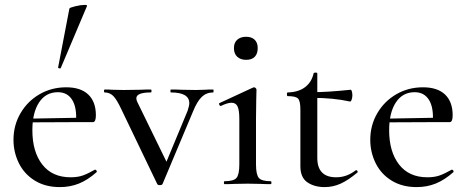

<svg xmlns="http://www.w3.org/2000/svg" viewBox="-20 -751 1906 783"><path d="M35 -181Q35 -240 63.5 -289Q92 -338 141 -366.5Q190 -395 250 -395Q309 -395 340 -365.5Q371 -336 371 -281Q371 -253 359 -253H290Q294 -312 274.5 -343.5Q255 -375 216 -375Q167 -375 139.5 -333.5Q112 -292 112 -220Q112 -132 152.5 -80Q193 -28 268 -28Q297 -28 318 -35.5Q339 -43 367 -59H368Q371 -59 373.5 -55.5Q376 -52 374 -49Q338 -17 302 -2.5Q266 12 224 12Q165 12 122 -14.5Q79 -41 57 -85.5Q35 -130 35 -181ZM88 -267 312 -271V-253L89 -252ZM224 -472Q221 -472 218.5 -473.5Q216 -475 217 -476L263 -716Q264 -720 287 -725.5Q310 -731 325 -731Q336 -731 335 -727L228 -474Q228 -472 224 -472Z M849 -374Q822 -374 803 -356Q784 -338 767 -296L643 -1Q641 4 632 4Q623 4 621 -1L476 -303Q456 -346 441.5 -360Q427 -374 407 -374Q404 -374 404 -380Q404 -386 407 -386Q426 -386 437 -385L484 -384L554 -385Q569 -386 595 -386Q598 -386 598 -380Q598 -374 595 -374Q536 -374 536 -350Q536 -343 540 -335L666 -77L630 -22L745 -299Q752 -320 752 -330Q752 -374 677 -374Q675 -374 675 -380Q675 -386 677 -386Q704 -386 718 -385L778 -384L815 -385Q826 -386 849 -386Q851 -386 851 -380Q851 -374 849 -374Z M896 -12Q933 -12 944.5 -25.5Q956 -39 956 -81V-266Q956 -301 949 -316.5Q942 -332 924 -332Q908 -332 881 -319H880Q876 -319 874 -324.5Q872 -330 876 -331L1012 -394L1016 -395Q1019 -395 1022.5 -392Q1026 -389 1026 -385Q1026 -378 1025 -345Q1024 -312 1024 -267V-81Q1024 -39 1035.5 -25.5Q1047 -12 1084 -12Q1087 -12 1087 -6Q1087 0 1084 0Q1060 0 1045 -1L990 -2L935 -1Q920 0 896 0Q893 0 893 -6Q893 -12 896 -12ZM934 -555Q934 -577 947.5 -589Q961 -601 984 -601Q1006 -601 1018.5 -589Q1031 -577 1031 -555Q1031 -532 1019 -519.5Q1007 -507 984 -507Q961 -507 947.5 -519.5Q934 -532 934 -555Z M1205 -73V-304Q1205 -339 1195.5 -349Q1186 -359 1153 -359Q1150 -359 1150 -367Q1150 -374 1153 -374Q1197 -375 1224 -395.5Q1251 -416 1259 -452Q1260 -455 1267 -455Q1274 -455 1274 -452V-107Q1274 -28 1351 -28Q1394 -28 1430 -56Q1431 -57 1433 -57Q1436 -57 1438 -53Q1440 -49 1437 -47Q1400 -16 1369 -2Q1338 12 1304 12Q1262 12 1233.5 -7.5Q1205 -27 1205 -73ZM1252 -352V-375Q1315 -375 1410 -385Q1413 -385 1415 -378Q1417 -371 1417 -362Q1417 -353 1414 -344.5Q1411 -336 1407 -337Q1340 -352 1252 -352Z M1490 -181Q1490 -240 1518.5 -289Q1547 -338 1596 -366.5Q1645 -395 1705 -395Q1764 -395 1795 -365.5Q1826 -336 1826 -281Q1826 -253 1814 -253H1745Q1749 -312 1729.5 -343.5Q1710 -375 1671 -375Q1622 -375 1594.5 -333.5Q1567 -292 1567 -220Q1567 -132 1607.5 -80Q1648 -28 1723 -28Q1752 -28 1773 -35.5Q1794 -43 1822 -59H1823Q1826 -59 1828.5 -55.5Q1831 -52 1829 -49Q1793 -17 1757 -2.5Q1721 12 1679 12Q1620 12 1577 -14.5Q1534 -41 1512 -85.5Q1490 -130 1490 -181ZM1543 -267 1767 -271V-253L1544 -252Z"/></svg>

Font: Cormorant Infant Medium
Style: Regular
Weight: 500
Designer: Christian Thalmann (Catharsis Fonts)
Foundry: Catharsis Fonts
Version: Version 4.000